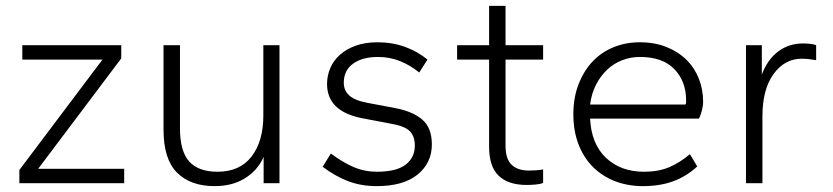

<svg xmlns="http://www.w3.org/2000/svg" viewBox="-20 -624 2836 654"><path d="M46 0V-45L329 -421H56V-470H393V-425L110 -49H403V0Z M711 10Q629 10 583 -36Q537 -82 537 -182V-470H593V-187Q593 -109 624.5 -74Q656 -39 721 -39Q797 -39 837 -91Q877 -143 877 -231V-470H932V0H878V-89Q857 -43 814 -16.5Q771 10 711 10Z M1263 10Q1210 10 1165.5 -7Q1121 -24 1079 -56L1107 -101Q1149 -70 1185.5 -54.5Q1222 -39 1264 -39Q1330 -39 1361.5 -63Q1393 -87 1393 -128Q1393 -160 1375.5 -177.5Q1358 -195 1310 -203L1215 -221Q1094 -244 1094 -338Q1094 -366 1105 -392Q1116 -418 1138 -437.5Q1160 -457 1192 -468.5Q1224 -480 1266 -480Q1317 -480 1360.5 -464Q1404 -448 1436 -421L1408 -377Q1379 -401 1343.5 -415.5Q1308 -430 1268 -430Q1214 -430 1182.5 -407Q1151 -384 1151 -342Q1151 -316 1169.5 -299Q1188 -282 1230 -274L1325 -256Q1385 -245 1418 -217Q1451 -189 1451 -132Q1451 -69 1402.5 -29.5Q1354 10 1263 10Z M1774 6Q1711 6 1678.5 -25.5Q1646 -57 1646 -124V-421H1537V-470H1646V-604H1702V-470H1830V-421H1702V-127Q1702 -83 1722.5 -63Q1743 -43 1782 -43Q1794 -43 1808 -44Q1822 -45 1830 -47V-1Q1821 3 1805 4.5Q1789 6 1774 6Z M2170 10Q2118 10 2074.5 -7Q2031 -24 1999.5 -55.5Q1968 -87 1950.5 -132.5Q1933 -178 1933 -235Q1933 -291 1950.5 -336.5Q1968 -382 1998 -414Q2028 -446 2069.5 -463Q2111 -480 2159 -480Q2210 -480 2250 -464Q2290 -448 2318 -420.5Q2346 -393 2360.5 -356Q2375 -319 2375 -277Q2375 -263 2370.5 -246.5Q2366 -230 2361 -220H1990Q1994 -134 2044 -86.5Q2094 -39 2174 -39Q2223 -39 2259.5 -54.5Q2296 -70 2330 -99L2355 -57Q2318 -23 2273 -6.5Q2228 10 2170 10ZM2160 -430Q2128 -430 2099.5 -419Q2071 -408 2048.5 -387Q2026 -366 2010.5 -336Q1995 -306 1990 -268H2315Q2317 -271 2317 -275Q2317 -279 2317 -283Q2317 -347 2277 -388.5Q2237 -430 2160 -430Z M2521 0V-470H2575V-370Q2594 -421 2630.5 -448.5Q2667 -476 2715 -476Q2729 -476 2741 -474.5Q2753 -473 2760 -470V-419Q2748 -421 2736 -422.5Q2724 -424 2711 -424Q2653 -424 2615 -372Q2577 -320 2577 -227V0Z"/></svg>

Font: Celebes Light
Style: Regular
Weight: 300
Designer: Anugrah Pasau
Foundry: Lafontype
Version: Version 1.000; ttfautohint (v1.8.4)